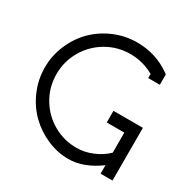

<svg xmlns="http://www.w3.org/2000/svg" viewBox="-160 -845 999 1012"><g transform="rotate(30 339.0 -339.0)"><path d="M463.9 -250V-320.8H643.1V0H570.8V-51.8Q476.6 18.1 383.8 18.1Q317.4 18.1 254.4 -9.3Q191.4 -36.6 143.1 -83.5Q94.7 -130.4 65.4 -197.5Q36.1 -264.6 36.1 -338.9Q36.1 -411.1 64.5 -477.3Q92.8 -543.5 140.6 -591.3Q188.5 -639.2 254.6 -667.5Q320.8 -695.8 393.1 -695.8Q508.8 -695.8 600.1 -629.9L606.9 -625V-562H536.1V-586.9Q469.2 -625 393.1 -625Q315.4 -625 249.5 -586.7Q183.6 -548.3 145.3 -482.4Q106.9 -416.5 106.9 -338.9Q106.9 -261.2 145.3 -195.6Q183.6 -129.9 249.3 -92Q314.9 -54.2 393.1 -54.2Q439.5 -54.2 488 -74.2Q536.6 -94.2 570.8 -127.9V-250Z"/></g></svg>

Font: Rawengulk
Style: Bold
Weight: 700
Version: Version 0.92